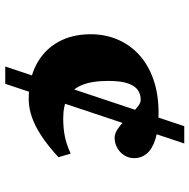

<svg xmlns="http://www.w3.org/2000/svg" viewBox="-15 -707 722 732"><g transform="rotate(90 346.0 -341.0)"><path d="M233.5 0 461 -682.5H527L299.5 0ZM411 -584.5Q474 -584.5 511.5 -572.2Q549 -560 566 -539.2Q583 -518.5 583 -492.5Q583 -469.5 571.5 -452.5Q560 -435.5 542.2 -426.2Q524.5 -417 506 -417Q490.5 -417 474.5 -427Q458.5 -437 443 -452Q427.5 -467 412.8 -481.8Q398 -496.5 384.8 -506.5Q371.5 -516.5 360.5 -516.5Q339 -516.5 323 -505.2Q307 -494 297.8 -467.2Q288.5 -440.5 288.5 -393.5Q288.5 -330.5 304.2 -292.5Q320 -254.5 351.8 -237.8Q383.5 -221 431 -221Q470 -221 501.2 -227.5Q532.5 -234 565.5 -249.5L579.5 -203Q535 -162 496.5 -137Q458 -112 424.2 -100.8Q390.5 -89.5 358 -89.5Q280.5 -89.5 225 -119.2Q169.5 -149 140 -202Q110.5 -255 110.5 -325.5Q110.5 -380 130.2 -427.2Q150 -474.5 188.2 -509.8Q226.5 -545 282.5 -564.8Q338.5 -584.5 411 -584.5Z"/></g></svg>

Font: Newsreader ExtraBold
Style: Regular
Weight: 800
Designer: Hugues Gentile
Foundry: Production Type
Version: Version 1.003